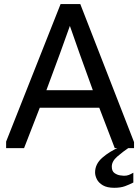

<svg xmlns="http://www.w3.org/2000/svg" viewBox="-20 -709 672 919"><path d="M9.3 0V-31.2L270 -689.5H364.3L621.6 -28.8V0H529.3L455.1 -193.4H170.4L95.2 0ZM202.1 -277.3H424.3L360.8 -453.1L314.5 -585L267.1 -453.1ZM526.9 189.9Q492.7 189.9 472.4 178Q452.1 166 443.6 148.9Q435.1 131.8 435.1 116.2Q435.1 76.2 469.7 45.9Q504.4 15.6 552.2 -4.9H600.6Q567.4 17.6 541.3 40.3Q515.1 63 515.1 88.4Q515.1 110.4 528.1 119.4Q541 128.4 555.2 130.4Q569.3 132.3 573.2 132.3Q586.9 132.3 596.7 128.4Q606.4 124.5 618.2 117.7V164.6Q599.6 174.3 578.4 182.1Q557.1 189.9 526.9 189.9Z"/></svg>

Font: Shanti
Style: Regular
Weight: 400
Designer: Vernon Adams
Foundry: Vernon Adams
Version: Version 1.100; ttfautohint (v1.8.4)